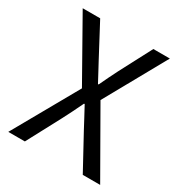

<svg xmlns="http://www.w3.org/2000/svg" viewBox="-172 -854 917 976"><g transform="rotate(30 286.5 -366.5)"><path d="M17.3 0 231 -378.7 30.7 -733.4H133.3L233 -545.7Q247.2 -520.3 260 -495.5Q272.8 -470.7 290.6 -438.4H294.6Q310.1 -470.7 321.8 -495.5Q333.5 -520.3 346.9 -545.7L445.4 -733.4H542.3L342.4 -374.4L556.6 0H454.5L346.5 -198.1Q332.3 -225.2 316.6 -254.2Q301 -283.2 283 -316.6H279Q262.9 -283.2 248.6 -254.2Q234.3 -225.2 220 -198.1L114.6 0Z"/></g></svg>

Font: Noto Sans TC Thin
Style: Regular
Weight: 100
Designer: Ryoko NISHIZUKA 西塚涼子 (kana, bopomofo & ideographs); Paul D. Hunt (Latin, Greek & Cyrillic); Sandoll Communications 산돌커뮤니
Foundry: Adobe
Version: Version 2.004-H2;hotconv 1.0.118;makeotfexe 2.5.65603